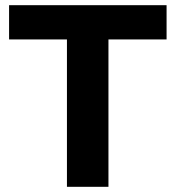

<svg xmlns="http://www.w3.org/2000/svg" viewBox="-20 -720 677 740"><path d="M622 -700H15V-568H238V0H398V-568H622Z"/></svg>

Font: Talent SemiBold
Style: Bold
Weight: 700
Designer: Mike Powis
Version: Version 1.001;hotconv 1.0.109;makeotfexe 2.5.65596